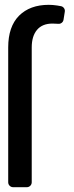

<svg xmlns="http://www.w3.org/2000/svg" viewBox="-20 -780 307 800"><path d="M14.2 -20.6V-582.4Q14.2 -669 59.3 -714.5Q104.8 -759.9 183.2 -759.9Q199.2 -759.9 218 -757.1Q223.4 -756.4 234 -754.3Q241.8 -752.8 246.6 -746.1Q251.4 -739.3 250 -731.2L244.7 -697.8Q243.3 -689.6 236.9 -684.8Q230.5 -680 222.7 -680.8H222.3Q211.6 -681.8 198.9 -681.8Q156.2 -681.8 134.2 -655.5Q112.2 -629.3 112.2 -582.4V-20.6Q112.2 -12.1 106.2 -6Q100.1 0 91.6 0H35.2Q26.3 0 20.2 -6Q14.2 -12.1 14.2 -20.6Z"/></svg>

Font: DeltaSans
Style: Regular
Weight: 400
Designer: Rasmus Andersson
Foundry: rsms
Version: Version 3.012